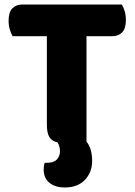

<svg xmlns="http://www.w3.org/2000/svg" viewBox="-20 -626 596 848"><path d="M518 -606Q525 -595 530.5 -577Q536 -559 536 -538Q536 -500 519.5 -483Q503 -466 475 -466H362V-1Q376 17 381.5 39Q387 61 387 84Q387 135 355 168.5Q323 202 266 202Q224 202 198.5 181.5Q173 161 173 123Q173 106 177 93H187Q218 93 231.5 78Q245 63 245 41Q245 33 242.5 22.5Q240 12 234 3Q208 -3 197.5 -21.5Q187 -40 187 -75V-466H36Q29 -477 23.5 -495Q18 -513 18 -534Q18 -572 34.5 -589Q51 -606 79 -606H518Z"/></svg>

Font: Baloo Chettan 2 ExtraBold
Style: Regular
Weight: 800
Designer: Maithili Shingre, Unnati Kotecha and Ek Type
Foundry: Ek Type
Version: Version 1.640;hotconv 1.0.111;makeotfexe 2.5.65597; ttfautoh